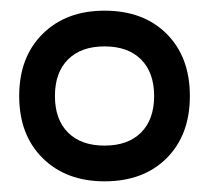

<svg xmlns="http://www.w3.org/2000/svg" viewBox="-20 -750 392 360"><path d="M176 -410Q104 -410 60 -453.5Q16 -497 16 -570Q16 -643 60 -686.5Q104 -730 176 -730Q249 -730 292.5 -686.5Q336 -643 336 -570Q336 -497 292.5 -453.5Q249 -410 176 -410ZM176 -477Q220 -477 244.5 -501.5Q269 -526 269 -570Q269 -614 244.5 -638.5Q220 -663 176 -663Q132 -663 107.5 -638.5Q83 -614 83 -570Q83 -526 107.5 -501.5Q132 -477 176 -477Z"/></svg>

Font: DynaPuff Medium
Style: Regular
Weight: 500
Version: Version 2.000